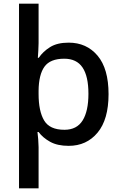

<svg xmlns="http://www.w3.org/2000/svg" viewBox="-20 -780 660 1040"><path d="M568 -270Q568 -133 508.5 -61.5Q449 10 352 10Q291 10 251.5 -12Q212 -34 189 -65H183Q185 -52 187 -25.5Q189 1 189 17V240H83V-760H189V-546Q189 -529 187.5 -505Q186 -481 185 -467H190Q213 -501 251.5 -525Q290 -549 352 -549Q449 -549 508.5 -478.5Q568 -408 568 -270ZM459 -272Q459 -367 427 -414.5Q395 -462 328 -462Q252 -462 221 -419Q190 -376 189 -289V-271Q189 -178 219 -127.5Q249 -77 329 -77Q396 -77 427.5 -127.5Q459 -178 459 -272Z"/></svg>

Font: Noto Sans Arabic Med
Style: Regular
Weight: 500
Designer: Monotype Design Team, Nadine Chahine, Nizar Qandah and Khaled Hosny
Foundry: Monotype Imaging Inc.
Version: Version 2.012; ttfautohint (v1.8.4.7-5d5b)